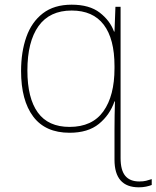

<svg xmlns="http://www.w3.org/2000/svg" viewBox="-20 -557 668 820"><path d="M573 243Q469 243 469 125V-3Q469 -27 469.5 -63Q470 -99 471 -124H469Q449 -66 402.5 -28Q356 10 277 10Q174 10 122 -59Q70 -128 70 -254Q70 -335 92.5 -399Q115 -463 163 -500Q211 -537 286 -537Q362 -537 406 -503Q450 -469 467 -422H469L473 -528H495V118Q495 170 515 194Q535 218 575 218Q592 218 604 215Q616 212 628 208V233Q618 237 604 240Q590 243 573 243ZM277 -15Q374 -15 421.5 -81.5Q469 -148 469 -265V-275Q469 -391 423 -451.5Q377 -512 286 -512Q192 -512 144.5 -445.5Q97 -379 97 -256Q97 -138 141.5 -76.5Q186 -15 277 -15Z"/></svg>

Font: Noto Sans Mono Thin
Style: Regular
Weight: 100
Designer: Monotype Design Team
Foundry: Monotype Imaging Inc.
Version: Version 2.014